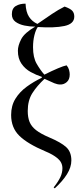

<svg xmlns="http://www.w3.org/2000/svg" viewBox="-20 -823 433 1052"><path d="M280 209 274 204Q300 171 311 147Q322 123 322 99Q322 67 296 45Q270 23 228 6Q131 -35 86 -79Q41 -123 41 -193Q41 -244 64.5 -282Q88 -320 126.5 -348Q165 -376 209 -397V-402Q178 -412 148 -428.5Q118 -445 98 -473.5Q78 -502 78 -545Q78 -573 96 -608Q114 -643 173 -677Q144 -677 114.5 -683Q85 -689 65 -703.5Q45 -718 45 -745Q45 -777 66.5 -790Q88 -803 120 -803Q122 -757 139 -731Q156 -705 185 -692Q233 -725 265.5 -747Q298 -769 334 -787Q365 -776 376 -764Q387 -752 387 -732Q387 -692 332.5 -680.5Q278 -669 187 -675Q176 -660 168.5 -630Q161 -600 161 -564Q161 -508 181 -473.5Q201 -439 223 -414Q265 -435 297 -448.5Q329 -462 345 -465Q355 -453 358.5 -439.5Q362 -426 362 -415Q362 -387 345.5 -373Q329 -359 309 -360Q295 -360 277.5 -367Q260 -374 224 -391Q183 -353 157.5 -313Q132 -273 132 -215Q132 -180 142 -155Q152 -130 177.5 -110Q203 -90 250 -70Q314 -43 342.5 -17Q371 9 371 56Q371 93 347 131.5Q323 170 280 209Z"/></svg>

Font: Noto Serif Display Condensed
Style: Regular
Weight: 400
Width: 3
Designer: Monotype Design Team
Foundry: Monotype Imaging Inc.
Version: Version 2.009